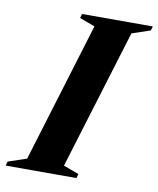

<svg xmlns="http://www.w3.org/2000/svg" viewBox="-115 -747 667 809"><g transform="rotate(10 218.5 -342.5)"><path d="M231 -642.5 165.5 -667 170.5 -685H473.5L468 -667L389.5 -640.5L206.5 -42.5L272.5 -18L267 0H-35.5L-30.5 -18L48.5 -44.5Z"/></g></svg>

Font: Newsreader 36pt
Style: Bold Italic
Weight: 700
Italic angle: -17°
Designer: Hugues Gentile
Foundry: Production Type
Version: Version 1.003